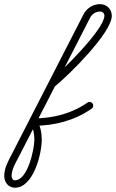

<svg xmlns="http://www.w3.org/2000/svg" viewBox="-145 -577 549 909"><path d="M115.5 -168.3C115.5 -168.3 115.5 -168.3 115.5 -168.3C179.6 -220.5 382.3 -419.6 384.2 -500.7C384.9 -532.9 360.8 -557.4 328.6 -557.4C295.5 -557.4 265.5 -538.3 250.4 -509C138.1 -290 25.8 -71 -86.6 148C-103.6 181.2 -125 216.9 -125 255.3C-125 285 -106 311.7 -74.4 311.7C13.2 311.7 52.7 151.6 52.7 83.8C52.7 53.1 46.2 16.9 28.4 -8.9C24.9 -14.1 18.1 -7.2 13.9 0.9C9.6 9.1 7.8 18.5 14 18.5C112 18.5 208 -5.9 289 -62.7C297 -68.2 298.9 -79.1 293.3 -87C287.8 -95 276.9 -96.9 269 -91.3C193.8 -38.7 104.8 -16.5 14 -16.5C7.8 -16.5 2.4 -12.2 -0.5 -6.6C-3.5 -1.1 -4 5.8 -0.4 10.9C13.3 30.8 17.7 60.4 17.7 83.8C17.7 129 -13.6 276.7 -74.4 276.7C-86.2 276.7 -90 265.3 -90 255.3C-90 223.5 -69.6 191.6 -55.4 164C56.9 -55 169.2 -274 281.6 -493C290.6 -510.7 308.6 -522.4 328.6 -522.4C341.2 -522.4 349.5 -514.2 349.2 -501.5C347.7 -437.2 147 -239 93.4 -195.4C85.9 -189.3 84.8 -178.3 90.9 -170.8C97 -163.3 108 -162.1 115.5 -168.3Z"/></svg>

Font: FRB American Cursive Guidelines
Style: Italic
Weight: 400
Italic angle: -25°
Version: Version 2.0;Modular Font Editor K font №1